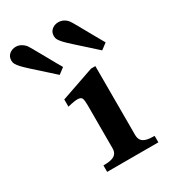

<svg xmlns="http://www.w3.org/2000/svg" viewBox="-263 -746 730 828"><g transform="rotate(-30 102.0 -332.0)"><path d="M93.5 -77V-291.5Q93.5 -315.5 89.5 -325Q85.5 -334.5 70 -335.2Q54.5 -336 18.5 -327V-363L185 -420.5H206.5V-78.5Q206.5 -61 213.8 -51Q221 -41 236.5 -36.5Q252 -32 277.5 -32V0H22.5V-32Q48 -32 63.5 -36.5Q79 -41 86.2 -50.8Q93.5 -60.5 93.5 -77ZM13.5 -501.5Q-13.5 -525.5 -40.8 -550.2Q-68 -575 -76 -584Q-85.5 -594.5 -90.5 -603Q-95.5 -611.5 -95.5 -621.5Q-95.5 -642 -81.8 -653.2Q-68 -664.5 -49.5 -664.5Q-37 -664.5 -25.2 -658.5Q-13.5 -652.5 -5 -642.5Q1.5 -634.5 45 -556Q56.5 -534.5 66.8 -516.8Q77 -499 84 -487L54.5 -464.5ZM225 -501.5Q198 -525.5 170.8 -550.2Q143.5 -575 135.5 -584Q126 -594.5 121 -603Q116 -611.5 116 -621.5Q116 -642 129.8 -653.2Q143.5 -664.5 162 -664.5Q175 -664.5 186.8 -658.8Q198.5 -653 207 -642.5Q212 -636.5 229.2 -605.8Q246.5 -575 264 -543.5Q293.5 -491 296 -487L266 -464.5Z"/></g></svg>

Font: Didactic
Style: Regular
Weight: 400
Designer: Tyler Finck
Foundry: Etcetera Type Co
Version: Version 3.007;FEAKit 1.0